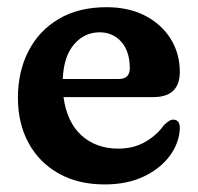

<svg xmlns="http://www.w3.org/2000/svg" viewBox="-20 -488 535 520"><path d="M467 -293.5Q467 -225 395 -225H152Q161.5 -156.5 201 -121Q240.5 -85.5 300.5 -85.5Q342 -85.5 373.5 -103.8Q405 -122 423 -148Q439 -164.5 449.5 -164Q467.5 -163.5 467 -140Q465.5 -101 440 -66.2Q414.5 -31.5 369.5 -10Q324.5 11.5 263.5 11.5Q191.5 11.5 138.8 -18.2Q86 -48 57.2 -101Q28.5 -154 28.5 -223.5Q28.5 -293.5 56.8 -349Q85 -404.5 138.8 -436.5Q192.5 -468.5 268.5 -468.5Q328.5 -468.5 373 -445.5Q417.5 -422.5 442.2 -382.8Q467 -343 467 -293.5ZM250 -400.5Q208.5 -400.5 180.5 -367.8Q152.5 -335 150 -274H301Q331.5 -274 331.5 -303Q331.5 -349 308.5 -374.8Q285.5 -400.5 250 -400.5Z"/></svg>

Font: Fraunces 72pt S100 SemiBold
Style: Regular
Weight: 600
Version: Version 1.000; ttfautohint (v1.8.3)